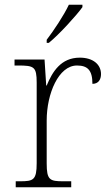

<svg xmlns="http://www.w3.org/2000/svg" viewBox="-20 -786 459 806"><path d="M176 -619V-606H185C229 -642 301 -721 326 -756V-766H269C248 -721 205 -657 176 -619ZM46 0H279V-25H246C189 -25 176 -30 176 -100V-280C176 -393 226 -511 303 -511C347 -511 368 -492 368 -434C393 -434 404 -452 404 -475C404 -515 371 -544 315 -544C236 -544 200 -485 176 -427H174L167 -536H41V-511H56C123 -511 134 -506 134 -439V-101C134 -30 120 -25 64 -25H46Z"/></svg>

Font: Noto Serif Lao ExtraLight
Style: Regular
Weight: 200
Designer: Monotype Design Team
Foundry: Monotype Imaging Inc.
Version: Version 2.003